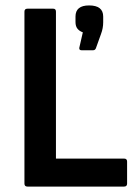

<svg xmlns="http://www.w3.org/2000/svg" viewBox="-20 -687 506 707"><path d="M81 0Q70 0 70 -11V-644Q70 -655 81 -655H176Q186 -655 186 -644V-103H437Q448 -103 448 -92V-11Q448 0 437 0ZM280 -502Q271 -502 272 -511L285 -568Q273 -572 265.5 -581Q258 -590 258 -606V-626Q258 -667 308 -667Q360 -667 360 -626V-605Q360 -583 352 -562L333 -509Q330 -502 323 -502Z"/></svg>

Font: Sofia Sans Semi Condensed
Style: Bold
Weight: 700
Designer: Botio Nikoltchev, Ani Petrova
Foundry: lettersoup
Version: Version 4.100; ttfautohint (v1.8.4.7-5d5b)